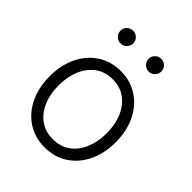

<svg xmlns="http://www.w3.org/2000/svg" viewBox="-207 -847 977 977"><g transform="rotate(45 281.0 -358.5)"><path d="M281.2 11.2Q210.9 11.2 157.2 -23.9Q103.5 -59.1 73.5 -120.8Q43.5 -182.6 43.5 -263.2Q43.5 -343.8 73.5 -405.8Q103.5 -467.8 157.2 -502.9Q210.9 -538.1 281.2 -538.1Q351.6 -538.1 405 -502.9Q458.5 -467.8 488.8 -405.8Q519 -343.8 519 -263.2Q519 -182.6 489 -120.8Q459 -59.1 405.3 -23.9Q351.6 11.2 281.2 11.2ZM281.2 -47.9Q335.4 -47.9 374 -75.7Q412.6 -103.5 433.3 -152.3Q454.1 -201.2 454.1 -263.2Q454.1 -325.2 433.3 -374Q412.6 -422.9 374 -451.2Q335.4 -479.5 281.2 -479.5Q227.5 -479.5 188.7 -451.2Q149.9 -422.9 129.2 -374Q108.4 -325.2 108.4 -263.2Q108.4 -201.2 129.2 -152.3Q149.9 -103.5 188.5 -75.7Q227.1 -47.9 281.2 -47.9ZM382.8 -636.2Q363.8 -636.2 350.3 -649.7Q336.9 -663.1 336.9 -682.1Q336.9 -701.2 350.3 -714.4Q363.8 -727.5 382.8 -727.5Q401.4 -727.5 414.8 -714.4Q428.2 -701.2 428.2 -682.1Q428.2 -663.1 414.8 -649.7Q401.4 -636.2 382.8 -636.2ZM180.2 -636.2Q161.6 -636.2 147.9 -649.7Q134.3 -663.1 134.3 -682.1Q134.3 -701.2 147.9 -714.4Q161.6 -727.5 180.2 -727.5Q199.2 -727.5 212.6 -714.4Q226.1 -701.2 226.1 -682.1Q226.1 -663.1 212.6 -649.7Q199.2 -636.2 180.2 -636.2Z"/></g></svg>

Font: Inter 24pt Light
Style: Regular
Weight: 300
Designer: Rasmus Andersson
Foundry: rsms
Version: Version 4.001;git-66647c0bb